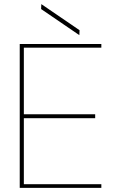

<svg xmlns="http://www.w3.org/2000/svg" viewBox="-20 -914 571 934"><path d="M76 0V-700H473V-682H96V-358H443V-339H96V-18H473V0ZM366 -743 180 -870 181 -894 367 -767Z"/></svg>

Font: DM Sans 20pt Thin
Style: Regular
Weight: 250
Version: Version 4.004;gftools[0.9.30]